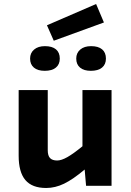

<svg xmlns="http://www.w3.org/2000/svg" viewBox="-20 -926 654 957"><path d="M536 -477V0H409L402 -81Q344 -32 299.5 -10.5Q255 11 210 11Q140 11 106.5 -28.5Q73 -68 73 -150V-477H218V-177Q218 -150 229.5 -138Q241 -126 265 -126Q286 -126 316 -143Q346 -160 391 -197V-477ZM248 -723 214 -800 459 -906 498 -814ZM278 -634Q278 -605 258.5 -589Q239 -573 203 -573Q168 -573 149 -589Q130 -605 130 -634Q130 -662 150 -679Q170 -696 204 -696Q240 -696 259 -680Q278 -664 278 -634ZM508 -634Q508 -605 488.5 -589Q469 -573 433 -573Q398 -573 379 -589Q360 -605 360 -634Q360 -662 380 -679Q400 -696 434 -696Q470 -696 489 -680Q508 -664 508 -634Z"/></svg>

Font: Intel One Mono
Style: Bold
Weight: 700
Monospace: yes
Designer: Fred Shallcrass
Foundry: Frere-Jones Type LLC
Version: Version 1.400;hotconv 1.1.0;makeotfexe 2.6.0;FJTRelease1.4